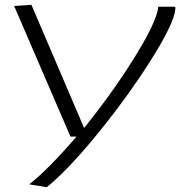

<svg xmlns="http://www.w3.org/2000/svg" viewBox="-20 -562 751 801"><path d="M640 -534H711Q714 -512 695.5 -468Q677 -424 643 -366Q609 -308 564.5 -242Q520 -176 469.5 -109Q419 -42 366.5 21Q314 84 265 135Q216 186 175 219L102 207Q145 173 195.5 121.5Q246 70 299 8H274L39 -537L111 -542L331 -28Q376 -84 421 -145Q466 -206 505 -265.5Q544 -325 574.5 -378Q605 -431 622 -471.5Q639 -512 640 -534Z"/></svg>

Font: Georama ExtraExtended Light
Style: Italic
Weight: 300
Width: 8
Italic angle: -9°
Designer: Jean-Baptiste Levee
Foundry: Production Type
Version: Version 1.000